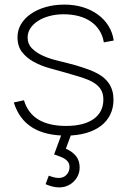

<svg xmlns="http://www.w3.org/2000/svg" viewBox="-20 -575 554 834"><path d="M238 239Q261.5 239 281.8 227.5Q302 216 314 196.2Q326 176.5 326 153Q326 122.5 309.8 102.5Q293.5 82.5 266 71L295 -7H253L215 96Q216 96.5 216.8 96.8Q217.5 97 218.5 97Q240.5 104.5 252.8 110.2Q265 116 273.5 125.8Q282 135.5 282 151Q282 170 269.2 184Q256.5 198 235 198Q217 198 192 188L178 225Q209.5 239 238 239ZM267 14Q315 14 353 3.2Q391 -7.5 417.8 -27.8Q444.5 -48 458.8 -77Q473 -106 473 -142Q473 -162.5 468 -180.2Q463 -198 452.8 -213Q442.5 -228 426.8 -240.5Q411 -253 389 -263Q369 -272 339 -282Q309 -292 274.5 -300.5Q250.5 -306.5 220 -314.2Q189.5 -322 163 -334.5Q136.5 -347 118.2 -365.5Q100 -384 100 -412Q100 -434 112.2 -452.5Q124.5 -471 145.8 -484.5Q167 -498 195.5 -505.5Q224 -513 256.5 -513Q292.5 -513 322.8 -504.8Q353 -496.5 375.5 -480.8Q398 -465 412.2 -442.2Q426.5 -419.5 431 -391L474 -399Q469 -434 451 -462.8Q433 -491.5 404.8 -512Q376.5 -532.5 339.8 -543.8Q303 -555 259.5 -555Q215.5 -555 178.2 -544.2Q141 -533.5 113.8 -514.5Q86.5 -495.5 71.2 -469.8Q56 -444 56 -413.5Q56 -374 76 -348.5Q96 -323 126.8 -306.2Q157.5 -289.5 193.8 -279.2Q230 -269 263 -260Q294 -251.5 320.2 -243.2Q346.5 -235 362.5 -228.5Q381.5 -220.5 394.2 -211.2Q407 -202 414.8 -191.2Q422.5 -180.5 425.8 -168.5Q429 -156.5 429 -143Q429 -88 386.5 -58Q344 -28 267 -28Q193.5 -28 147.5 -55.2Q101.5 -82.5 84 -139.5L40 -130Q51.5 -93 71.5 -66Q91.5 -39 120 -21.2Q148.5 -3.5 185.2 5.2Q222 14 267 14Z"/></svg>

Font: Vela Sans GX ExtLt
Style: Regular
Weight: 200
Designer: Principal design: Mikhail Sharanda - project Manrope.
Design modification: Ravid Balaliev
Foundry: Mikhail Sharanda
Version: Version 1.001